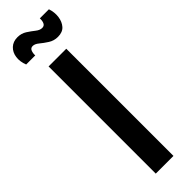

<svg xmlns="http://www.w3.org/2000/svg" viewBox="-290 -841 836 836"><g transform="rotate(-45 128.0 -423.0)"><path d="M73 0V-660H182V0ZM193 -722Q169 -722 149.5 -734.5Q130 -747 115 -759.5Q100 -772 87 -772Q74 -772 69.5 -760Q65 -748 66 -735H10Q-1 -763 2.5 -788.5Q6 -814 23 -830Q40 -846 67 -846Q91 -846 109.5 -834Q128 -822 143 -810Q158 -798 172 -798Q185 -798 190 -809Q195 -820 194 -835H250Q259 -808 255.5 -782Q252 -756 237 -739Q222 -722 193 -722Z"/></g></svg>

Font: Bricolage Grotesque SemiCondensed Medium
Style: Regular
Weight: 500
Width: 4
Designer: Mathieu Triay
Foundry: Atelier Triay
Version: Version 1.001;gftools[0.9.33.dev8+g029e19f]